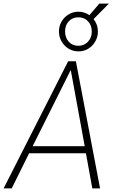

<svg xmlns="http://www.w3.org/2000/svg" viewBox="-24 -1045 652 1065"><path d="M-4 0 354 -705H397L531 0H488L451 -204L473 -195H119L142 -204L41 0ZM367 -654 154 -228 141 -234H465L447 -228L369 -654ZM411 -760Q381 -760 356.5 -775Q332 -790 317.5 -815Q303 -840 303 -870Q303 -901 317.5 -925.5Q332 -950 356.5 -965Q381 -980 411 -980Q429 -980 444 -975Q459 -970 472 -961L527 -1025H580L495 -939Q506 -926 512.5 -908Q519 -890 519 -870Q519 -840 504.5 -815Q490 -790 466 -775Q442 -760 411 -760ZM411 -791Q443 -791 464 -813.5Q485 -836 485 -870Q485 -905 464 -927Q443 -949 411 -949Q378 -949 357.5 -927Q337 -905 337 -871Q337 -836 357.5 -813.5Q378 -791 411 -791Z"/></svg>

Font: Nunito Sans 10pt Condensed ExtraLight
Style: Italic
Weight: 250
Width: 3
Italic angle: -9°
Designer: Vernon Adams
Foundry: Vernon Adams
Version: Version 3.101;gftools[0.9.27]